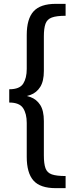

<svg xmlns="http://www.w3.org/2000/svg" viewBox="-20 -873 388 998"><path d="M270 105Q189 105 154 65.5Q119 26 119 -58V-234Q119 -282 100 -311Q81 -340 28 -340V-409Q82 -409 100.5 -438Q119 -467 119 -515V-691Q119 -775 154.5 -814Q190 -853 270 -853H321V-791Q274 -791 249.5 -782Q225 -773 216.5 -749.5Q208 -726 208 -684V-504Q208 -451 189 -421Q170 -391 138 -379.5Q106 -368 67 -368V-380Q106 -380 138 -368.5Q170 -357 189 -327.5Q208 -298 208 -244V-65Q208 -22 216.5 1.5Q225 25 249.5 33.5Q274 42 321 42V105Z"/></svg>

Font: Bitter Thin Medium
Style: Regular
Weight: 500
Version: Version 3.021